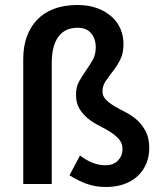

<svg xmlns="http://www.w3.org/2000/svg" viewBox="-20 -736 644 768"><path d="M404 12Q362 12 327 -0.5Q292 -13 258 -35L300 -114Q351 -75 401 -75Q434 -75 452 -94Q470 -113 470 -139Q470 -163 456 -179Q442 -195 421.5 -208Q401 -221 377 -233Q353 -245 332.5 -261.5Q312 -278 298 -300.5Q284 -323 284 -357Q284 -388 296.5 -410.5Q309 -433 323.5 -453.5Q338 -474 350.5 -495.5Q363 -517 363 -547Q363 -581 344.5 -603Q326 -625 290 -625Q240 -625 213.5 -589Q187 -553 187 -484V0H73V-501Q73 -549 87 -588.5Q101 -628 128 -656.5Q155 -685 195.5 -700.5Q236 -716 290 -716Q335 -716 369.5 -703Q404 -690 427.5 -668.5Q451 -647 462.5 -619Q474 -591 474 -560Q474 -523 461 -497.5Q448 -472 432 -451.5Q416 -431 403 -412Q390 -393 390 -371Q390 -351 404 -337Q418 -323 438.5 -311Q459 -299 483.5 -286.5Q508 -274 528.5 -255.5Q549 -237 563 -210Q577 -183 577 -144Q577 -111 565.5 -82.5Q554 -54 532 -33Q510 -12 477.5 0Q445 12 404 12Z"/></svg>

Font: TypoPRO Source Sans Pro
Style: Regular
Weight: 600
Designer: Paul D. Hunt
Foundry: Adobe Systems Incorporated
Version: Version 2.020;PS 2.000;hotconv 1.0.86;makeotf.lib2.5.63406